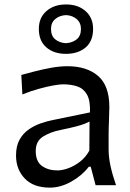

<svg xmlns="http://www.w3.org/2000/svg" viewBox="-20 -840 592 871"><path d="M206.5 11.2Q131.8 11.2 92.3 -30.3Q52.7 -71.8 52.7 -134.3Q52.7 -177.7 68.8 -206.5Q85 -235.4 110.6 -252.9Q136.2 -270.5 165 -280.5Q193.8 -290.5 219.2 -295.4L388.2 -330.1Q390.1 -383.8 374.5 -411.1Q358.9 -438.5 330.6 -448Q302.2 -457.5 265.6 -457.5Q251.5 -457.5 222.2 -452.4Q192.9 -447.3 156 -437Q119.1 -426.8 81.5 -411.6L76.7 -500Q101.6 -506.8 137.2 -516.1Q172.9 -525.4 211.9 -532.5Q251 -539.6 286.1 -539.6Q373.5 -539.6 424.8 -495.6Q476.1 -451.7 476.1 -354Q476.1 -330.1 474.4 -293.7Q472.7 -257.3 472.7 -224.1V-162.6Q472.7 -127 481.4 -86.7Q490.2 -46.4 506.3 0H413.6L391.6 -83.5H382.8Q351.6 -43 303 -15.9Q254.4 11.2 206.5 11.2ZM240.7 -66.9Q262.2 -66.9 289.6 -76.7Q316.9 -86.4 342.8 -106.4Q368.7 -126.5 385.3 -156.7L386.2 -288.6Q377.9 -284.2 364.7 -278.8Q351.6 -273.4 325.9 -266.6Q300.3 -259.8 254.9 -250.5Q210 -241.7 176 -220.9Q142.1 -200.2 142.1 -154.8Q142.1 -107.4 170.4 -87.2Q198.7 -66.9 240.7 -66.9ZM278.8 -595.7Q224.6 -595.7 190.4 -625Q156.2 -654.3 156.2 -709Q156.2 -759.8 190.7 -789.8Q225.1 -819.8 279.8 -819.8Q334 -819.8 368.2 -789.6Q402.3 -759.3 402.3 -709Q402.3 -653.3 368.2 -624.5Q334 -595.7 278.8 -595.7ZM278.8 -644Q308.6 -646 327.9 -661.6Q347.2 -677.2 347.2 -708.5Q347.2 -736.8 327.9 -753.4Q308.6 -770 279.8 -771.5Q250 -770 230.7 -753.7Q211.4 -737.3 211.4 -708.5Q211.4 -677.2 230.5 -661.6Q249.5 -646 278.8 -644Z"/></svg>

Font: Pinar Medium
Style: Regular
Weight: 500
Designer: Amin Abedi
Version: Version 3.000